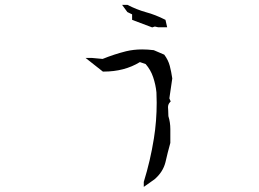

<svg xmlns="http://www.w3.org/2000/svg" viewBox="-20 -750 1040 770"><path d="M541 -501Q479 -462.9 395.5 -462.9H392.6L323.2 -517.6H345.7H349.1L391.6 -513.7Q437 -532.2 485.4 -544.4Q516.1 -551.8 550.3 -551.8Q572.3 -551.8 596.7 -548.8L638.7 -530.8Q654.8 -509.3 660.9 -485.8Q667 -462.4 670.9 -435.5L659.2 -355.5L664.6 -343.3L661.1 -339.4Q653.8 -331.5 653.8 -319.8Q653.8 -317.9 654.5 -308.3Q655.3 -298.8 655.3 -284.2Q663.1 -259.3 663.1 -232.4V-176.8Q651.9 -136.7 643.6 -99.6Q633.8 -60.1 599.6 -30.8L556.6 -0.5V-15.6V-20.5Q583 -105.5 597.2 -194.8Q608.4 -264.2 608.4 -338.4Q608.4 -358.9 607.4 -379.4Q604.5 -409.7 594.2 -440.4Q584.5 -469.7 564 -493.2ZM509.8 -675.8V-692.4L490.7 -701.7L469.7 -730.5H491.2Q528.3 -711.4 564.9 -701.2Q603.5 -690.9 643.6 -670.4L650.4 -640.6H614.3L601.1 -643.6L590.3 -640.1L509.8 -670.4Z"/></svg>

Font: Bakudai
Style: Bold
Weight: 700
Version: Version 1.48